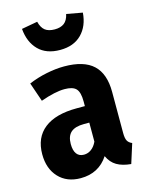

<svg xmlns="http://www.w3.org/2000/svg" viewBox="-122 -875 739 966"><g transform="rotate(-15 247.5 -391.5)"><path d="M472 -87 440 14Q395 10 366 -7Q337 -24 321 -59Q271 17 177 17Q105 17 62.5 -28.5Q20 -74 20 -149Q20 -236 78.5 -282Q137 -328 248 -328H290V-353Q290 -400 273 -418.5Q256 -437 213 -437Q164 -437 88 -410L54 -509Q99 -528 148 -538Q197 -548 240 -548Q343 -548 392 -502Q441 -456 441 -362V-147Q441 -120 448 -107Q455 -94 472 -87ZM290 -143V-242H262Q216 -242 194 -222.5Q172 -203 172 -162Q172 -128 185 -110.5Q198 -93 223 -93Q244 -93 261.5 -106Q279 -119 290 -143ZM85 -785 168 -800Q176 -768 194 -754Q212 -740 244 -740Q275 -740 293.5 -754Q312 -768 319 -800L402 -785Q397 -716 356 -674.5Q315 -633 244 -633Q172 -633 131.5 -674Q91 -715 85 -785Z"/></g></svg>

Font: Fira Sans Condensed
Style: Bold
Weight: 700
Width: 3
Designer: bBox Type GmbH & Carrois Corporate GbR & Edenspiekermann AG
Foundry: bBox Type GmbH & Carrois Corporate GbR & Edenspiekermann AG
Version: Version 4.301